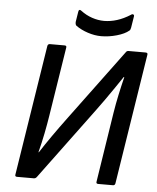

<svg xmlns="http://www.w3.org/2000/svg" viewBox="-57 -882 762 931"><g transform="rotate(5 324.0 -417.0)"><path d="M61 0Q50 0 52 -10L152 -645Q154 -655 164 -655H235Q246 -655 244 -645L191 -309Q185 -270 175.5 -222Q166 -174 154 -128H156Q179 -164 211.5 -210.5Q244 -257 282 -308L533 -647Q536 -652 539.5 -653.5Q543 -655 547 -655H629Q641 -655 639 -645L539 -10Q537 0 528 0H456Q445 0 447 -10L500 -350Q507 -394 516.5 -438.5Q526 -483 537 -527H534Q519 -505 497 -472.5Q475 -440 452.5 -408.5Q430 -377 413 -354L157 -8Q154 -4 150.5 -2Q147 0 143 0ZM407 -715Q376 -715 342.5 -726Q309 -737 284 -755Q278 -761 279 -774L287 -824Q288 -831 292 -832.5Q296 -834 302 -829Q327 -810 356.5 -800Q386 -790 415 -790Q446 -790 478 -800Q510 -810 543 -831Q549 -836 554 -833.5Q559 -831 558 -825L549 -769Q548 -764 546.5 -760Q545 -756 542 -754Q522 -737 483.5 -726Q445 -715 407 -715Z"/></g></svg>

Font: Sofia Sans Medium
Style: Italic
Weight: 500
Italic angle: -9°
Version: Version 4.101